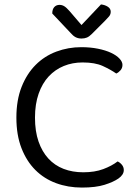

<svg xmlns="http://www.w3.org/2000/svg" viewBox="-20 -834 628 867"><path d="M533 -541Q533 -527 524.5 -517Q516 -507 505 -502Q479 -520 444 -536Q409 -552 353 -552Q307 -552 268 -536Q229 -520 200 -489Q171 -458 154.5 -411Q138 -364 138 -303Q138 -241 154 -195Q170 -149 198.5 -118Q227 -87 267 -71.5Q307 -56 356 -56Q408 -56 446.5 -70.5Q485 -85 511 -105Q521 -101 530 -90.5Q539 -80 539 -66Q539 -45 515 -28Q492 -12 452 0.5Q412 13 350 13Q287 13 233 -7Q179 -27 139.5 -66.5Q100 -106 77 -165Q54 -224 54 -303Q54 -382 77.5 -441.5Q101 -501 141 -541Q181 -581 234.5 -601Q288 -621 347 -621Q388 -621 422.5 -614Q457 -607 481.5 -595.5Q506 -584 519.5 -569.5Q533 -555 533 -541ZM436 -814Q454 -812 467 -803.5Q480 -795 480 -781Q480 -769 472.5 -760Q465 -751 454 -740L394 -680Q383 -669 372.5 -664.5Q362 -660 348 -660Q333 -660 321.5 -666Q310 -672 299 -685L216 -773Q216 -792 225 -802Q234 -812 249 -812Q260 -812 270 -806Q280 -800 294 -784L348 -721Z"/></svg>

Font: Baloo Bhai 2
Style: Regular
Weight: 400
Designer: Supriya Tembe, Noopur Datye and Ek Type
Foundry: Ek Type
Version: Version 1.640;PS 1.000;hotconv 16.6.51;makeotf.lib2.5.65220;